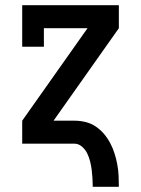

<svg xmlns="http://www.w3.org/2000/svg" viewBox="-20 -550 540 735"><path d="M335 165Q335 149 334 132.5Q333 116 331 100Q329 84 325 68Q321 52 314 37.5Q307 23 294 11.5Q281 0 265 0H65V-88L315 -442H148V-371H65V-530H435V-442L185 -88H265Q286 -88 307 -83Q328 -78 346 -66Q364 -54 378 -37.5Q392 -21 402 -2Q412 17 418.5 37.5Q425 58 429 79.5Q433 101 434 122.5Q435 144 435 165Z"/></svg>

Font: Iosevka Slab Semibold
Style: Regular
Weight: 600
Monospace: yes
Designer: Belleve Invis
Foundry: Belleve Invis
Version: Version 11.1.1; ttfautohint (v1.8.3)